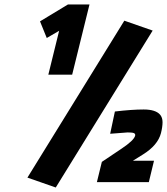

<svg xmlns="http://www.w3.org/2000/svg" viewBox="-20 -810 743 854"><path d="M158 -715 282 -790H378L301 -478H195L243 -673L188 -641ZM228 24 102 -20 533 -718 659 -674ZM491 -314Q566 -323 619 -323Q672 -323 692 -300Q703 -287 703 -266.5Q703 -246 696 -218Q682 -164 616 -123L571 -95H665L642 0H411L433 -90L521 -149Q575 -185 581 -206Q583 -215 575.5 -218Q568 -221 548 -221L470 -215Z"/></svg>

Font: Titillium Web
Style: Bold Italic
Weight: 700
Italic angle: -13°
Version: Version 1.002;PS 57.000;hotconv 1.0.70;makeotf.lib2.5.55311